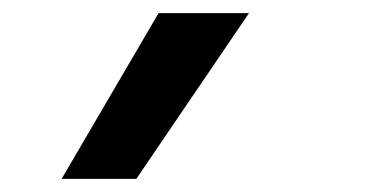

<svg xmlns="http://www.w3.org/2000/svg" viewBox="-20 -141 590 293"><path d="M74 132 222 -121H360L188 132Z"/></svg>

Font: Lode
Style: Bold Italic
Weight: 700
Italic angle: -11°
Monospace: yes
Designer: Belleve Invis
Foundry: Belleve Invis
Version: Version 29.2.0; ttfautohint (v1.8.3)